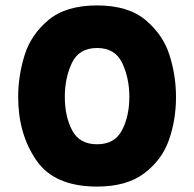

<svg xmlns="http://www.w3.org/2000/svg" viewBox="-20 -683 716 708"><path d="M47 -325Q47 -403 70.5 -479Q94 -555 158.5 -609Q223 -663 338 -663Q453 -663 517.5 -608.5Q582 -554 605.5 -478.5Q629 -403 629 -325Q629 -241 603 -167Q577 -93 512 -44Q447 5 338 5Q180 5 113.5 -92.5Q47 -190 47 -325ZM457 -326Q457 -394 431 -450Q405 -506 338 -506Q271 -506 245 -450.5Q219 -395 219 -326Q219 -254 246 -202.5Q273 -151 338 -151Q403 -151 430 -203Q457 -255 457 -326Z"/></svg>

Font: Cairo Black
Style: Regular
Weight: 900
Designer: Mohamed Gaber, the designers of Titillium
Foundry: Kief Type Foundry
Version: Version 2.009; ttfautohint (v1.5.33-1714) -l 8 -r 50 -G 200 